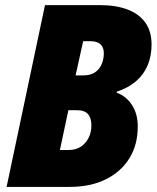

<svg xmlns="http://www.w3.org/2000/svg" viewBox="-20 -734 616 754"><path d="M5.9 0 156.7 -713.9H372.6Q435.1 -713.9 480.5 -696.8Q525.9 -679.7 550.5 -645.5Q575.2 -611.3 575.2 -559.1Q575.2 -514.2 559.8 -477.5Q544.4 -440.9 513.9 -414.8Q483.4 -388.7 438.5 -374V-370.1Q476.1 -356 498.5 -321.3Q521 -286.6 521 -237.3Q521 -165 487.8 -111.8Q454.6 -58.6 394.5 -29.3Q334.5 0 253.4 0ZM215.3 -145H250.5Q278.3 -145 298.1 -158.4Q317.9 -171.9 328.4 -193.6Q338.9 -215.3 338.9 -241.2Q338.9 -271 325.4 -286.1Q312 -301.3 280.8 -301.3H248.5ZM276.9 -438H308.1Q335.9 -438 353.5 -450.2Q371.1 -462.4 379.4 -482.2Q387.7 -502 387.7 -525.4Q387.7 -547.9 374.5 -560.1Q361.3 -572.3 334 -572.3H306.6Z"/></svg>

Font: Open Sans SemiCondensed ExtraBold
Style: Italic
Weight: 800
Width: 4
Italic angle: -12°
Designer: Monotype Design Team
Foundry: Monotype Imaging Inc.
Version: Version 3.003